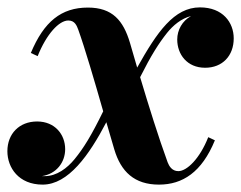

<svg xmlns="http://www.w3.org/2000/svg" viewBox="-49 -490 653 520"><path d="M533 -110 515 -118.5C492 -60 457 -26.5 434 -26.5C417 -26.5 409 -40 405 -50.5C380.5 -117.5 353.5 -204 330.5 -281C360.5 -340.5 380.5 -372 403.5 -401C419.5 -421 442.5 -440.5 468.5 -446.5C444.5 -433.5 431 -408.5 431 -383C431 -343 457.5 -306.5 506.5 -306.5C553.5 -306.5 584 -339 584 -386C584 -429 554.5 -470 492.5 -470C422.5 -470 376.5 -403.5 322.5 -307C315.5 -331.5 309 -354 303 -374C285 -434.5 255.5 -469.5 189 -469.5C117 -469.5 70 -431.5 34.5 -346.5L53 -338C77 -398 111 -434.5 136 -434.5C154 -434.5 159 -420 163 -409.5C180.5 -361 207.5 -269 230.5 -188.5C198 -122 177.5 -89 153 -59C133 -34.5 104.5 -13 72.5 -13C70 -13 67.5 -13 64.5 -13C104 -19 127.5 -50.5 127.5 -86C127.5 -126 99.5 -161 51.5 -161C3 -161 -29 -127.5 -29 -80.5C-29 -36 1.5 10 66.5 10C136 10 192.5 -70 239 -159C247 -131.5 254.5 -106 260.5 -85.5C278.5 -25 315 10 381.5 10C445.5 10 497.5 -23.5 533 -110Z"/></svg>

Font: Bodoni* 11pt
Style: Bold Italic
Weight: 700
Italic angle: -13°
Version: Version 2.3